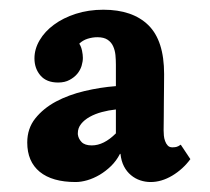

<svg xmlns="http://www.w3.org/2000/svg" viewBox="-20 -736 426 389"><path d="M137.7 -463.9Q138.7 -455.1 145.3 -448.2Q151.9 -441.4 166 -441.4Q190.4 -441.4 214.8 -465.8V-514.2Q200.2 -512.7 186.5 -509Q172.9 -505.4 161.9 -499.3Q150.9 -493.2 144.3 -484.9Q137.7 -476.6 137.7 -466.3ZM49.8 -617.7Q49.8 -636.7 60.3 -654.5Q70.8 -672.4 89.4 -686Q107.9 -699.7 133.5 -708Q159.2 -716.3 189.5 -716.3Q248.5 -716.3 280.5 -685.1Q312.5 -653.8 312.5 -585.9Q312.5 -573.2 312.3 -558.6Q312 -543.9 312 -528.8Q312 -513.7 311.8 -499Q311.5 -484.4 311.5 -472.2Q311.5 -467.3 312 -461.4Q312.5 -455.6 314.5 -450.2Q316.4 -444.8 319.8 -441.2Q323.2 -437.5 329.1 -437.5Q333 -437.5 336.9 -438.2Q340.8 -439 346.2 -442.9L365.7 -413.6Q350.6 -393.1 328.9 -380.1Q307.1 -367.2 285.2 -367.2Q274.4 -367.2 264.2 -370.6Q253.9 -374 245.4 -381.1Q236.8 -388.2 231.2 -398.9Q225.6 -409.7 224.1 -424.3H223.1Q215.8 -410.2 205.1 -399.7Q194.3 -389.2 181.9 -381.8Q169.4 -374.5 156.7 -370.8Q144 -367.2 133.3 -367.2Q85.9 -367.2 60.5 -387.9Q35.2 -408.7 35.2 -447.3Q35.2 -475.6 51.5 -496.1Q67.9 -516.6 93.5 -530.3Q119.1 -543.9 151.1 -551.5Q183.1 -559.1 214.8 -561.5V-605Q214.8 -614.7 213.9 -624.5Q212.9 -634.3 209.2 -642.3Q205.6 -650.4 198 -655.5Q190.4 -660.6 177.2 -660.6Q167.5 -660.6 157.5 -657.5Q147.5 -654.3 140.6 -647.5Q144.5 -641.6 146.2 -633.3Q147.9 -625 147.9 -618.7Q147.9 -611.3 145.3 -602.5Q142.6 -593.8 136.5 -586.4Q130.4 -579.1 120.8 -574Q111.3 -568.8 97.7 -568.8Q74.2 -568.8 62 -583Q49.8 -597.2 49.8 -617.7Z"/></svg>

Font: Parastoo FD
Style: Bold-FD
Weight: 700
Foundry: Saber Rastikerdar (saber.rastikerdar@gmail.com)
Version: Version 2.0.1